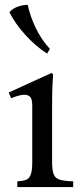

<svg xmlns="http://www.w3.org/2000/svg" viewBox="-20 -754 333 774"><path d="M190 -101Q190 -66 197 -50Q204 -34 222.5 -29Q241 -24 275 -23V0H50V-23Q72 -24 85 -29Q98 -34 104 -50Q110 -66 110 -101V-327Q110 -355 101.5 -363.5Q93 -372 79 -372Q66 -372 51.5 -367.5Q37 -363 25 -358L15 -381L188 -460L194 -454Q193 -446 191.5 -411Q190 -376 190 -328ZM92 -734Q101 -690 123.5 -642.5Q146 -595 181 -557L170 -538Q124 -567 82 -613.5Q40 -660 18 -705Q31 -720 52.5 -727.5Q74 -735 92 -734Z"/></svg>

Font: Bona Nova SC
Style: Regular
Weight: 400
Designer: Mateusz Machalski
Foundry: Capitalics
Version: Version 4.001; ttfautohint (v1.8.4.7-5d5b)